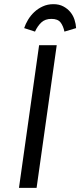

<svg xmlns="http://www.w3.org/2000/svg" viewBox="-20 -905 387 925"><path d="M71.4 0H156.3L253.3 -687.3H168.4ZM237.4 -884.9Q209.1 -884.9 185.9 -874.1Q162.6 -863.4 145.1 -846.9Q127.6 -830.4 115.2 -809.9Q102.9 -789.3 96.4 -769.6L148.6 -752.7Q160.9 -779.7 179.2 -796.9Q197.6 -814 227.7 -814Q258.6 -814 271.7 -796.9Q284.9 -779.7 290.4 -752.7L346.7 -769.6Q345.6 -789.3 339 -809.9Q332.4 -830.4 318.9 -846.9Q305.3 -863.4 285.1 -874.1Q265 -884.9 237.4 -884.9Z"/></svg>

Font: Secuela ExtLt
Style: Italic
Weight: 200
Italic angle: -8°
Designer: Fernando Haro
Foundry: deFharo
Version: Version 1.704